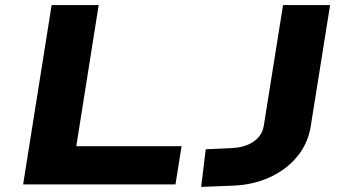

<svg xmlns="http://www.w3.org/2000/svg" viewBox="-20 -725 1358 755"><path d="M71 0 183 -705H368L280 -150H694L670 0ZM771 10 789 -138 895 -143Q930 -145 956 -156.5Q982 -168 997.5 -186.5Q1013 -205 1017 -229L1093 -705H1278L1202 -229Q1191 -160 1148 -108.5Q1105 -57 1040 -27.5Q975 2 897 5Z"/></svg>

Font: Nunito Sans 7pt Expanded ExtraBold
Style: Italic
Weight: 800
Width: 7
Italic angle: -9°
Designer: Vernon Adams
Foundry: Vernon Adams
Version: Version 3.101;gftools[0.9.27]